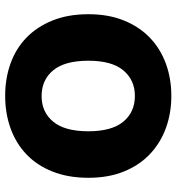

<svg xmlns="http://www.w3.org/2000/svg" viewBox="10 -675 683 743"><g transform="rotate(90 351.5 -303.5)"><path d="M668 -304Q668 -226 644 -165.5Q620 -105 577.5 -64.5Q535 -24 477 -3Q419 18 351 18Q283 18 225 -3Q167 -24 125 -65Q83 -106 59 -166Q35 -226 35 -304Q35 -382 59.5 -442Q84 -502 126.5 -542.5Q169 -583 226.5 -604Q284 -625 351 -625Q418 -625 475.5 -604Q533 -583 576 -542.5Q619 -502 643.5 -442Q668 -382 668 -304ZM488 -304Q488 -394 451 -439Q414 -484 351 -484Q290 -484 252.5 -439.5Q215 -395 215 -304Q215 -213 252 -168Q289 -123 352 -123Q414 -123 451 -168Q488 -213 488 -304Z"/></g></svg>

Font: Baloo Da 2 ExtraBold
Style: Regular
Weight: 800
Designer: Noopur Datye, Sulekha Rajkumar and Ek Type
Foundry: Ek Type
Version: Version 1.640;hotconv 1.0.111;makeotfexe 2.5.65597; ttfautoh